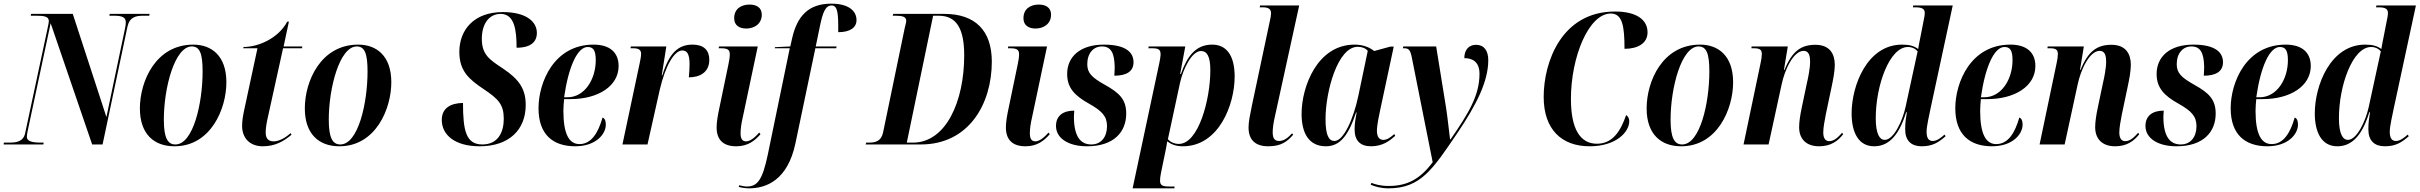

<svg xmlns="http://www.w3.org/2000/svg" viewBox="-52 -790 13232 1050"><path d="M-32 0H185L187 -10H174C125 -10 95 -17 95 -41C95 -49 96 -59 100 -77L225 -663L452 0H509L645 -644C657 -698 692 -704 733 -704H764L766 -714H548L546 -704H572C617 -704 636 -695 636 -668C636 -660 635 -650 632 -636L530 -150L346 -714H118L116 -704H148C188 -704 215 -700 215 -675C215 -668 213 -657 209 -639L86 -64C77 -17 41 -10 -1 -10H-31Z M902 10C1101 10 1186 -195 1186 -340C1186 -486 1104 -546 1005 -546C800 -546 713 -346 713 -197C713 -58 789 10 902 10ZM907 0C865 0 844 -36 844 -135C844 -312 904 -536 997 -536C1041 -536 1056 -496 1056 -399C1056 -226 1005 0 907 0Z M1385 10C1453 10 1499 -17 1542 -53L1537 -62C1509 -36 1474 -17 1445 -17C1413 -17 1401 -35 1401 -66C1401 -91 1406 -119 1414 -154L1496 -526H1600L1601 -536H1499L1528 -672H1519C1469 -578 1358 -533 1280 -533L1278 -526H1356L1284 -191C1276 -155 1272 -127 1272 -100C1273 -30 1319 10 1385 10Z M1804 10C2003 10 2088 -195 2088 -340C2088 -486 2006 -546 1907 -546C1702 -546 1615 -346 1615 -197C1615 -58 1691 10 1804 10ZM1809 0C1767 0 1746 -36 1746 -135C1746 -312 1806 -536 1899 -536C1943 -536 1958 -496 1958 -399C1958 -226 1907 0 1809 0Z M2571 10C2734 10 2823 -82 2823 -216C2823 -301 2789 -355 2699 -415C2623 -465 2583 -492 2583 -578C2583 -659 2622 -714 2686 -714C2763 -714 2773 -622 2773 -529C2852 -529 2884 -562 2884 -610C2884 -672 2825 -724 2698 -724C2540 -724 2460 -627 2460 -506C2460 -400 2515 -355 2594 -302C2673 -249 2703 -219 2703 -140C2703 -69 2673 0 2586 0C2497 0 2480 -74 2480 -227C2411 -226 2364 -198 2364 -134C2364 -52 2436 10 2571 10Z M3094 10C3206 10 3261 -56 3261 -108C3261 -133 3253 -144 3243 -147C3219 -62 3181 -2 3117 -2C3062 -2 3029 -53 3029 -184C3029 -198 3031 -236 3033 -248H3068C3219 -248 3331 -319 3331 -429C3331 -504 3282 -546 3194 -546C2977 -546 2893 -339 2893 -198C2893 -56 2970 10 3094 10ZM3051 -258H3033C3057 -426 3106 -533 3162 -533C3193 -533 3206 -514 3206 -461C3206 -357 3146 -258 3051 -258Z M3446 -443 3352 0H3489L3556 -299C3587 -432 3636 -514 3679 -514C3703 -514 3719 -499 3719 -439C3719 -420 3718 -396 3715 -367C3777 -367 3827 -396 3827 -463C3827 -515 3797 -546 3736 -546C3657 -546 3608 -501 3570 -378H3567L3592 -536H3398L3396 -526H3412C3442 -526 3454 -516 3454 -496C3454 -480 3450 -463 3446 -443Z M4029 -634C4073 -634 4114 -659 4114 -710C4114 -750 4083 -765 4047 -765C4004 -765 3963 -744 3963 -690C3963 -651 3992 -634 4029 -634ZM3974 10C4039 10 4076 -21 4107 -56L4100 -65C4079 -41 4052 -17 4028 -17C4005 -17 3998 -35 3998 -62C3998 -84 4002 -115 4011 -153L4092 -536H3880L3878 -526H3890C3929 -526 3939 -517 3939 -493C3939 -477 3936 -459 3932 -440L3884 -209C3872 -154 3867 -120 3867 -93C3867 -24 3905 10 3974 10Z M4044 240C4137 240 4255 197 4298 -6L4407 -526H4521L4523 -536H4409L4432 -647C4448 -725 4463 -760 4496 -760C4530 -760 4533 -714 4532 -614C4597 -614 4632 -639 4632 -680C4632 -734 4584 -770 4494 -770C4371 -770 4308 -704 4280 -581L4270 -536L4186 -532L4185 -526H4267L4147 55C4118 193 4091 230 4032 230C4019 230 4001 226 3991 223L3988 232C4000 236 4025 240 4044 240Z M4682 0H4984C5246 0 5372 -221 5372 -453C5372 -623 5281 -714 5113 -714H4833L4830 -704H4846C4881 -704 4904 -699 4904 -677C4904 -668 4900 -654 4896 -638L4777 -64C4766 -17 4735 -10 4699 -10H4685ZM4940 -10H4907L5051 -704H5082C5181 -704 5221 -630 5221 -487C5221 -238 5123 -10 4940 -10Z M5611 -634C5655 -634 5696 -659 5696 -710C5696 -750 5665 -765 5629 -765C5586 -765 5545 -744 5545 -690C5545 -651 5574 -634 5611 -634ZM5556 10C5621 10 5658 -21 5689 -56L5682 -65C5661 -41 5634 -17 5610 -17C5587 -17 5580 -35 5580 -62C5580 -84 5584 -115 5593 -153L5674 -536H5462L5460 -526H5472C5511 -526 5521 -517 5521 -493C5521 -477 5518 -459 5514 -440L5466 -209C5454 -154 5449 -120 5449 -93C5449 -24 5487 10 5556 10Z M5893 10C6039 10 6107 -68 6107 -169C6107 -246 6070 -282 5989 -327C5920 -366 5894 -390 5894 -439C5894 -498 5927 -536 5974 -536C6025 -536 6042 -499 6044 -426C6044 -411 6043 -394 6042 -376C6105 -376 6147 -397 6147 -450C6147 -500 6110 -546 5985 -546C5855 -546 5784 -480 5784 -385C5784 -307 5829 -265 5902 -224C5975 -183 6002 -154 6002 -100C6002 -41 5970 0 5916 0C5858 0 5822 -42 5821 -148C5821 -159 5822 -172 5823 -185C5764 -185 5723 -159 5723 -101C5723 -35 5789 10 5893 10Z M6288 -445 6142 240H6370L6372 230H6345C6307 230 6292 225 6292 198C6292 188 6293 176 6297 156L6322 35C6326 14 6329 1 6331 -17C6353 -1 6377 10 6417 10C6613 10 6700 -217 6700 -371C6700 -493 6651 -546 6577 -546C6487 -546 6440 -482 6406 -385H6402L6430 -536H6230L6228 -526H6249C6287 -526 6295 -517 6295 -491C6295 -482 6292 -465 6288 -445ZM6395 -3C6368 -3 6346 -15 6335 -29L6401 -336C6418 -414 6466 -511 6516 -511C6549 -511 6567 -481 6567 -406C6567 -245 6502 -3 6395 -3Z M6884 10C6957 10 6989 -18 7020 -53L7014 -61C6993 -38 6971 -19 6943 -19C6918 -19 6908 -34 6908 -67C6908 -86 6912 -120 6921 -157L7053 -760H6839L6837 -750H6854C6891 -750 6899 -736 6899 -716C6899 -706 6896 -689 6892 -673L6794 -211C6783 -157 6776 -122 6776 -93C6776 -26 6812 10 6884 10Z M7199 10C7274 10 7321 -45 7364 -175H7367C7361 -142 7356 -115 7356 -82C7356 -19 7389 10 7446 10C7510 10 7549 -21 7578 -47L7573 -57C7553 -39 7534 -25 7513 -25C7491 -25 7478 -42 7478 -75C7478 -106 7490 -161 7496 -189L7570 -535H7551L7463 -511C7441 -529 7405 -546 7356 -546C7152 -546 7066 -316 7066 -167C7066 -59 7108 10 7199 10ZM7246 -19C7215 -19 7197 -50 7197 -139C7197 -289 7263 -534 7373 -534C7394 -534 7414 -528 7428 -512L7376 -264C7350 -141 7296 -19 7246 -19Z M7541 240C7717 240 7783 137 7921 -67C8022 -217 8087 -345 8087 -461C8087 -513 8064 -545 8020 -545C7983 -545 7956 -520 7956 -472C7996 -472 8039 -456 8039 -386C8039 -267 7978 -169 7881 -28H7878C7873 -66 7864 -152 7856 -202L7802 -536H7622L7620 -526H7628C7653 -526 7661 -515 7669 -475L7783 97C7714 190 7643 227 7542 227C7498 227 7468 218 7448 210L7444 220C7468 231 7502 240 7541 240Z M8642 10C8786 10 8858 -68 8858 -127C8858 -143 8851 -154 8841 -161C8811 -74 8768 -4 8681 -4C8590 -4 8539 -84 8539 -249C8539 -478 8636 -716 8757 -716C8821 -716 8832 -646 8832 -523C8903 -523 8958 -552 8958 -613C8958 -680 8901 -727 8780 -727C8488 -727 8390 -451 8390 -260C8390 -84 8486 10 8642 10Z M9142 10C9341 10 9426 -195 9426 -340C9426 -486 9344 -546 9245 -546C9040 -546 8953 -346 8953 -197C8953 -58 9029 10 9142 10ZM9147 0C9105 0 9084 -36 9084 -135C9084 -312 9144 -536 9237 -536C9281 -536 9296 -496 9296 -399C9296 -226 9245 0 9147 0Z M9896 10C9961 10 9999 -19 10028 -56L10022 -64C10004 -44 9981 -18 9952 -18C9931 -18 9919 -34 9919 -65C9919 -94 9926 -127 9933 -165L9965 -317C9973 -355 9982 -400 9982 -435C9982 -495 9955 -545 9876 -545C9798 -545 9749 -511 9707 -408H9704L9725 -536H9527L9526 -526H9541C9576 -526 9583 -515 9583 -493C9583 -481 9580 -462 9576 -444L9483 0H9620L9691 -327C9708 -409 9756 -512 9812 -512C9843 -512 9847 -479 9847 -452C9847 -417 9836 -363 9830 -338L9802 -205C9792 -158 9787 -122 9787 -94C9787 -30 9826 10 9896 10Z M10197 10C10264 10 10328 -31 10372 -176H10376C10371 -145 10367 -121 10367 -82C10367 -20 10401 10 10457 10C10518 10 10550 -12 10588 -45L10582 -54C10566 -39 10541 -19 10518 -19C10495 -19 10484 -35 10484 -70C10484 -100 10499 -163 10506 -198L10627 -760H10411L10409 -750H10423C10463 -750 10474 -739 10474 -719C10474 -707 10471 -691 10467 -673L10450 -586C10447 -572 10441 -542 10438 -522C10416 -538 10392 -546 10350 -546C10159 -546 10074 -322 10074 -170C10074 -67 10111 10 10197 10ZM10255 -25C10229 -25 10206 -54 10206 -143C10206 -323 10281 -533 10382 -533C10404 -533 10423 -524 10435 -509L10369 -205C10353 -131 10305 -25 10255 -25Z M10842 10C10954 10 11009 -56 11009 -108C11009 -133 11001 -144 10991 -147C10967 -62 10929 -2 10865 -2C10810 -2 10777 -53 10777 -184C10777 -198 10779 -236 10781 -248H10816C10967 -248 11079 -319 11079 -429C11079 -504 11030 -546 10942 -546C10725 -546 10641 -339 10641 -198C10641 -56 10718 10 10842 10ZM10799 -258H10781C10805 -426 10854 -533 10910 -533C10941 -533 10954 -514 10954 -461C10954 -357 10894 -258 10799 -258Z M11515 10C11580 10 11618 -19 11647 -56L11641 -64C11623 -44 11600 -18 11571 -18C11550 -18 11538 -34 11538 -65C11538 -94 11545 -127 11552 -165L11584 -317C11592 -355 11601 -400 11601 -435C11601 -495 11574 -545 11495 -545C11417 -545 11368 -511 11326 -408H11323L11344 -536H11146L11145 -526H11160C11195 -526 11202 -515 11202 -493C11202 -481 11199 -462 11195 -444L11102 0H11239L11310 -327C11327 -409 11375 -512 11431 -512C11462 -512 11466 -479 11466 -452C11466 -417 11455 -363 11449 -338L11421 -205C11411 -158 11406 -122 11406 -94C11406 -30 11445 10 11515 10Z M11851 10C11997 10 12065 -68 12065 -169C12065 -246 12028 -282 11947 -327C11878 -366 11852 -390 11852 -439C11852 -498 11885 -536 11932 -536C11983 -536 12000 -499 12002 -426C12002 -411 12001 -394 12000 -376C12063 -376 12105 -397 12105 -450C12105 -500 12068 -546 11943 -546C11813 -546 11742 -480 11742 -385C11742 -307 11787 -265 11860 -224C11933 -183 11960 -154 11960 -100C11960 -41 11928 0 11874 0C11816 0 11780 -42 11779 -148C11779 -159 11780 -172 11781 -185C11722 -185 11681 -159 11681 -101C11681 -35 11747 10 11851 10Z M12348 10C12460 10 12515 -56 12515 -108C12515 -133 12507 -144 12497 -147C12473 -62 12435 -2 12371 -2C12316 -2 12283 -53 12283 -184C12283 -198 12285 -236 12287 -248H12322C12473 -248 12585 -319 12585 -429C12585 -504 12536 -546 12448 -546C12231 -546 12147 -339 12147 -198C12147 -56 12224 10 12348 10ZM12305 -258H12287C12311 -426 12360 -533 12416 -533C12447 -533 12460 -514 12460 -461C12460 -357 12400 -258 12305 -258Z M12730 10C12797 10 12861 -31 12905 -176H12909C12904 -145 12900 -121 12900 -82C12900 -20 12934 10 12990 10C13051 10 13083 -12 13121 -45L13115 -54C13099 -39 13074 -19 13051 -19C13028 -19 13017 -35 13017 -70C13017 -100 13032 -163 13039 -198L13160 -760H12944L12942 -750H12956C12996 -750 13007 -739 13007 -719C13007 -707 13004 -691 13000 -673L12983 -586C12980 -572 12974 -542 12971 -522C12949 -538 12925 -546 12883 -546C12692 -546 12607 -322 12607 -170C12607 -67 12644 10 12730 10ZM12788 -25C12762 -25 12739 -54 12739 -143C12739 -323 12814 -533 12915 -533C12937 -533 12956 -524 12968 -509L12902 -205C12886 -131 12838 -25 12788 -25Z"/></svg>

Font: Noto Serif Display Condensed
Style: Bold Italic
Weight: 700
Width: 3
Italic angle: -12°
Designer: Monotype Design Team
Foundry: Monotype Imaging Inc.
Version: Version 2.009